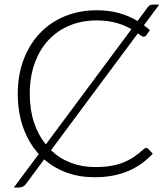

<svg xmlns="http://www.w3.org/2000/svg" viewBox="-20 -760 722 832"><path d="M549.5 -633.5Q537.5 -640.5 522.5 -647.2Q507.5 -654 488.8 -659.5Q470 -665 447.8 -668.2Q425.5 -671.5 399 -671.5Q335 -671.5 281.8 -649.5Q228.5 -627.5 190.2 -586.5Q152 -545.5 130.5 -486.5Q109 -427.5 109 -354Q109 -285 127.2 -229.8Q145.5 -174.5 178.5 -134ZM201 -109Q238.5 -73 287.2 -54.5Q336 -36 392 -36Q430 -36 459.8 -41Q489.5 -46 514.5 -56Q539.5 -66 561 -80.5Q582.5 -95 603.5 -114.5Q606 -116.5 608.5 -117.8Q611 -119 613.5 -119Q618.5 -119 622 -115.5L642 -94Q620 -70.5 594.2 -51.8Q568.5 -33 537.8 -19.8Q507 -6.5 470.2 0.8Q433.5 8 389.5 8Q324 8 269.2 -12Q214.5 -32 171.5 -69.5L93 36.5Q87 45 78.8 48.8Q70.5 52.5 62 52.5H40L148 -92.5Q104.5 -140.5 80.8 -206.2Q57 -272 57 -354Q57 -434.5 82 -501Q107 -567.5 152 -615.2Q197 -663 260 -689.2Q323 -715.5 399 -715.5Q452 -715.5 495.2 -703.5Q538.5 -691.5 576 -669L617.5 -725Q623.5 -733 628 -736.5Q632.5 -740 642.5 -740H670L603.5 -650.5Q610.5 -645.5 616.8 -640.2Q623 -635 629.5 -629.5L614 -607Q610 -601 601.5 -601Q598 -601 592 -605Q586 -609 577.5 -615.5Z"/></svg>

Font: Lato 2
Style: Regular
Weight: 300
Designer: Lukasz Dziedzic with Adam Twardoch and Botio Nikoltchev
Foundry: tyPoland Lukasz Dziedzic
Version: Version 2.015; 2015-08-06; http://www.latofonts.com/